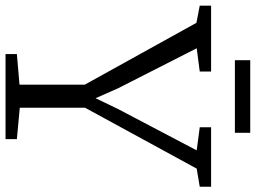

<svg xmlns="http://www.w3.org/2000/svg" viewBox="-145 -789 924 694"><g transform="rotate(90 317.0 -442.0)"><path d="M276 -50.5V-286.5L52.5 -690L-9.5 -702V-743H228.5V-702L144.5 -691L289.5 -406L325 -325.5L363.5 -405.5L513.5 -691L430 -702V-743H645V-702L579.5 -691L359.5 -287.5V-51.5L473 -41V0H165.5V-41ZM450 -884.5V-829H187.5V-884.5Z"/></g></svg>

Font: Merriweather 28pt Light
Style: Regular
Weight: 300
Version: Version 2.100